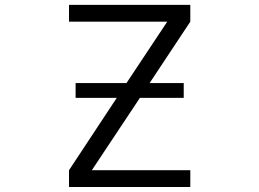

<svg xmlns="http://www.w3.org/2000/svg" viewBox="-20 -750 1040 770"><path d="M283.2 -357.4V-417H487.3L649.4 -661.1V-663.1H256.8V-730.5H743.2V-663.1L580.1 -417H716.8V-357.4H541L349.6 -69.3V-67.4H743.2V0H256.8V-67.4L448.2 -357.4Z"/></svg>

Font: GenEi Gothic M SemiLight
Style: Regular
Weight: 350
Designer: o_tamon (Modified); [Source Han Sans]
Ryoko NISHIZUKA  (kana & ideographs); Paul D. Hunt (Latin, Greek & Cyrillic); Wenl
Version: Version 1.1a;Original Version 1.004